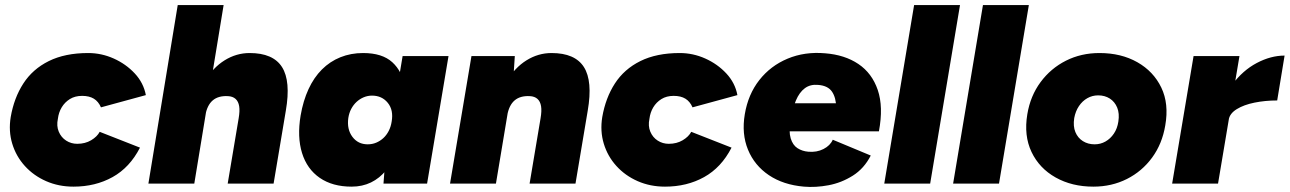

<svg xmlns="http://www.w3.org/2000/svg" viewBox="-20 -720 5058 753"><path d="M268 12Q210 12 161 -9.5Q112 -31 77.5 -69Q43 -107 28 -156.5Q13 -206 22 -261Q35 -336 71.5 -392.5Q108 -449 171.5 -480.5Q235 -512 326 -512Q378 -512 426 -490.5Q474 -469 508.5 -432Q543 -395 552 -347L376 -299Q366 -322 348 -333Q330 -344 302 -344Q274 -344 254 -331.5Q234 -319 222 -299Q210 -279 207 -254Q201 -226 210.5 -203.5Q220 -181 239.5 -168.5Q259 -156 283 -156Q314 -156 337.5 -170Q361 -184 371 -203L529 -141Q489 -63 421.5 -25.5Q354 12 268 12Z M562 0 677 -700H857L742 0ZM873 0 916 -256 1101 -286 1053 0ZM916 -256Q921 -285 918 -303.5Q915 -322 904 -332Q893 -342 874 -343Q836 -345 814 -326Q792 -307 785 -266H736Q749 -345 782 -400Q815 -455 861 -483.5Q907 -512 959 -512Q1051 -512 1086 -457Q1121 -402 1101 -286Z M1484 0 1491 -93 1559 -500H1739L1655 0ZM1359 12Q1284 12 1234 -22.5Q1184 -57 1164.5 -120Q1145 -183 1159 -267Q1169 -325 1190 -370.5Q1211 -416 1242.5 -447.5Q1274 -479 1315 -495.5Q1356 -512 1404 -512Q1479 -512 1518.5 -476Q1558 -440 1568.5 -377.5Q1579 -315 1565 -233Q1555 -175 1537.5 -129.5Q1520 -84 1494.5 -52.5Q1469 -21 1435 -4.5Q1401 12 1359 12ZM1422 -154Q1440 -154 1455.5 -160.5Q1471 -167 1483.5 -178.5Q1496 -190 1504.5 -206.5Q1513 -223 1516 -243Q1524 -288 1501 -316.5Q1478 -345 1439 -345Q1422 -345 1406.5 -338.5Q1391 -332 1378.5 -320.5Q1366 -309 1357.5 -293Q1349 -277 1346 -257Q1340 -213 1362 -183.5Q1384 -154 1422 -154Z M1745 0 1829 -500H1999L1993 -408L1925 0ZM2057 0 2100 -256 2285 -286 2237 0ZM2100 -256Q2105 -285 2102 -303.5Q2099 -322 2088 -332Q2077 -342 2058 -343Q2020 -345 1998 -326Q1976 -307 1969 -266H1920Q1933 -345 1966 -400Q1999 -455 2045 -483.5Q2091 -512 2143 -512Q2235 -512 2270 -457Q2305 -402 2285 -286Z M2588 12Q2530 12 2481 -9.5Q2432 -31 2397.5 -69Q2363 -107 2348 -156.5Q2333 -206 2342 -261Q2355 -336 2391.5 -392.5Q2428 -449 2491.5 -480.5Q2555 -512 2646 -512Q2698 -512 2746 -490.5Q2794 -469 2828.5 -432Q2863 -395 2872 -347L2696 -299Q2686 -322 2668 -333Q2650 -344 2622 -344Q2594 -344 2574 -331.5Q2554 -319 2542 -299Q2530 -279 2527 -254Q2521 -226 2530.5 -203.5Q2540 -181 2559.5 -168.5Q2579 -156 2603 -156Q2634 -156 2657.5 -170Q2681 -184 2691 -203L2849 -141Q2809 -63 2741.5 -25.5Q2674 12 2588 12Z M3133 12Q3052 5 2995.5 -33Q2939 -71 2913.5 -133Q2888 -195 2901 -272Q2914 -350 2958 -406Q3002 -462 3069 -490Q3136 -518 3216 -511Q3293 -505 3346.5 -469Q3400 -433 3422.5 -367Q3445 -301 3427 -205H3251Q3260 -258 3259.5 -297.5Q3259 -337 3243 -360.5Q3227 -384 3189 -387Q3158 -390 3136.5 -374Q3115 -358 3101.5 -326Q3088 -294 3080 -248Q3073 -204 3081 -177.5Q3089 -151 3107.5 -139Q3126 -127 3150 -125Q3183 -122 3209.5 -135.5Q3236 -149 3246 -172L3395 -110Q3369 -59 3324.5 -31Q3280 -3 3229.5 6.5Q3179 16 3133 12ZM3012 -205 3013 -315H3351V-205Z M3448 0 3565 -700H3745L3628 0Z M3718 0 3835 -700H4015L3898 0Z M4268 12Q4184 12 4120 -24Q4056 -60 4025.5 -124Q3995 -188 4009 -272Q4021 -344 4061 -398Q4101 -452 4160.5 -482Q4220 -512 4292 -512Q4377 -512 4440.5 -476Q4504 -440 4534.5 -376.5Q4565 -313 4550 -228Q4538 -156 4498.5 -102Q4459 -48 4399.5 -18Q4340 12 4268 12ZM4273 -154Q4296 -154 4315.5 -165Q4335 -176 4348.5 -196Q4362 -216 4366 -243Q4371 -275 4361.5 -298Q4352 -321 4332.5 -333.5Q4313 -346 4287 -346Q4264 -346 4244.5 -335Q4225 -324 4211.5 -304Q4198 -284 4193 -257Q4188 -225 4197.5 -202Q4207 -179 4227 -166.5Q4247 -154 4273 -154Z M4577 0 4661 -500H4841L4757 0ZM4757 -251Q4771 -332 4812.5 -388Q4854 -444 4909 -473Q4964 -502 5018 -502L4989 -326Q4942 -326 4900 -317.5Q4858 -309 4830.5 -292Q4803 -275 4799 -251Z"/></svg>

Font: Figtree Light Black
Style: Italic
Weight: 900
Italic angle: -9.5°
Version: Version 2.000